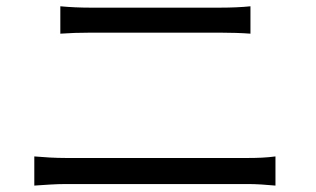

<svg xmlns="http://www.w3.org/2000/svg" viewBox="-20 -642 996 605"><path d="M88.1 -57.2C120 -59.3 153.8 -62.1 187.9 -62.1H761C786.9 -62.1 818.9 -60 848 -57.2V-149.1C820 -145.2 790.1 -144.2 761 -144.2H187.9C153.8 -144.2 120 -146.3 88.1 -149.1ZM170.1 -535.9C199.9 -538 230.8 -539.1 264.9 -539.1H674C706 -539.1 742.2 -538 769.2 -535.9V-622.2C742.2 -619.3 708.1 -617.9 674 -617.9H263.8C233 -617.9 201 -619.3 170.1 -622.2Z"/></svg>

Font: Karasuma Gothic
Style: Regular
Weight: 400
Designer: Rasmus Andersson, Ryoko Nishizuka
Foundry: Genbu
Version: Version 1.00